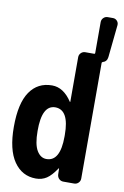

<svg xmlns="http://www.w3.org/2000/svg" viewBox="-104 -1029 709 1097"><g transform="rotate(10 250.0 -480.5)"><path d="M304.7 -254.9V-264.6Q304.7 -409.2 224.6 -410.2Q146.5 -410.2 147.5 -259.8Q147.5 -182.6 168.9 -146.5Q190.4 -110.4 224.6 -110.4Q304.7 -110.4 304.7 -254.9ZM460 -969.7Q473.6 -969.7 483.4 -959.5Q493.2 -949.2 492.2 -934.6L472.7 -745.1Q469.7 -718.8 445.3 -711.9Q440.4 -710 440.4 -706.1V-35.2Q440.4 -20.5 430.2 -10.3Q419.9 0 405.3 0H342.8Q328.1 0 317.9 -9.8Q307.6 -19.5 306.6 -35.2L305.7 -69.3Q305.7 -70.3 304.7 -70.3Q302.7 -70.3 302.7 -69.3Q273.4 -25.4 246.6 -7.8Q219.7 9.8 184.6 9.8Q104.5 9.8 57.1 -58.6Q9.8 -127 9.8 -259.8Q9.8 -396.5 55.7 -463.4Q101.6 -530.3 184.6 -530.3Q251 -530.3 299.8 -456.1Q299.8 -455.1 301.8 -455.1Q302.7 -455.1 302.7 -456.1V-714.8Q302.7 -729.5 313 -739.7Q323.2 -750 337.9 -750H389.6Q394.5 -750 394.5 -754.9V-934.6Q394.5 -949.2 404.8 -959.5Q415 -969.7 429.7 -969.7Z"/></g></svg>

Font: Rounded-L Mgen+ 1m bold
Style: Bold
Weight: 700
Designer: [Source Han Sans]
Ryoko NISHIZUKA  (kana & ideographs); Paul D. Hunt (Latin, Greek & Cyrillic); Wenlong ZHANG  (bopomofo
Version: Version 1.059.20150602